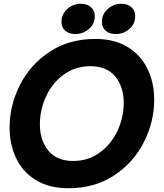

<svg xmlns="http://www.w3.org/2000/svg" viewBox="-20 -985 870 1021"><path d="M31 -307Q31 -424 86 -533Q141 -642 244.5 -710Q348 -778 487 -778Q589 -778 659.5 -734.5Q730 -691 765 -617.5Q800 -544 800 -455Q800 -338 745 -229Q690 -120 586.5 -52Q483 16 344 16Q241 16 170.5 -27.5Q100 -71 65.5 -144.5Q31 -218 31 -307ZM638 -438Q638 -523 593 -578Q548 -633 461 -633Q380 -633 318.5 -588Q257 -543 224.5 -471.5Q192 -400 192 -324Q192 -239 237 -184Q282 -129 369 -129Q450 -129 511.5 -174.5Q573 -220 605.5 -291Q638 -362 638 -438ZM307 -868Q307 -910 338 -937.5Q369 -965 410 -965Q443 -965 463.5 -947Q484 -929 484 -899Q484 -858 453 -831Q422 -804 381 -804Q348 -804 327.5 -821Q307 -838 307 -868ZM522 -868Q522 -910 553 -937.5Q584 -965 625 -965Q658 -965 678.5 -947Q699 -929 699 -899Q699 -858 668 -831Q637 -804 596 -804Q563 -804 542.5 -821Q522 -838 522 -868Z"/></svg>

Font: Open Sauce Sans ExBold Italic
Style: Regular
Weight: 800
Italic angle: -10°
Designer: Alfredo Marco Pradil
Foundry: Creative Sauce Fz LLC
Version: Version 1.477